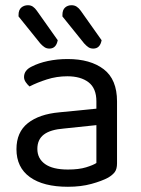

<svg xmlns="http://www.w3.org/2000/svg" viewBox="-20 -701 539 735"><path d="M240 -52Q282 -52 309.5 -60.5Q337 -69 349 -77V-222L225 -209Q173 -205 148 -186Q123 -167 123 -131Q123 -94 152.5 -73Q182 -52 240 -52ZM239 -475Q326 -475 377 -436Q428 -397 428 -313V-76Q428 -54 419.5 -42.5Q411 -31 394 -21Q370 -8 330 3Q290 14 240 14Q146 14 94.5 -23Q43 -60 43 -130Q43 -195 86.5 -229.5Q130 -264 207 -271L349 -285V-313Q349 -363 319 -386Q289 -409 238 -409Q197 -409 159.5 -397Q122 -385 93 -370Q85 -377 78.5 -386.5Q72 -396 72 -406Q72 -432 101 -446Q128 -460 163.5 -467.5Q199 -475 239 -475ZM134 -535 51 -638V-644Q51 -663 61.5 -672Q72 -681 87 -681Q98 -681 106 -675.5Q114 -670 121 -660L201 -547Q198 -531 190 -523Q182 -515 169 -515Q158 -515 149.5 -521Q141 -527 134 -535ZM302 -535 219 -638V-644Q219 -663 229 -672Q239 -681 254 -681Q265 -681 273.5 -675.5Q282 -670 289 -660L369 -547Q366 -531 358 -523Q350 -515 337 -515Q326 -515 318 -520.5Q310 -526 302 -535Z"/></svg>

Font: Baloo Bhaijaan 2
Style: Regular
Weight: 400
Designer: Sanskriti Dholi, Noopur Datye and Ek Type
Foundry: Ek Type
Version: Version 1.701